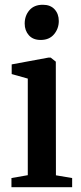

<svg xmlns="http://www.w3.org/2000/svg" viewBox="-20 -785 340 805"><path d="M28 0V-38.5L96.5 -50.5V-455.5L29 -474.5V-515L183 -543.5H192.5L214 -526.5L214.5 -50L282.5 -38.5V0ZM150 -617.5Q118.5 -617.5 101 -637.2Q83.5 -657 83.5 -686Q83.5 -719 103.2 -742Q123 -765 159 -765H160Q191.5 -765 209 -745.8Q226.5 -726.5 226.5 -697Q226.5 -665 206.5 -641.2Q186.5 -617.5 151 -617.5Z"/></svg>

Font: Merriweather 72pt SemiBold
Style: Regular
Weight: 600
Version: Version 2.100